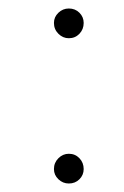

<svg xmlns="http://www.w3.org/2000/svg" viewBox="-20 -434 293 452"><path d="M107 -36Q107 -22 117.5 -12Q128 -2 142 -2Q157 -2 167 -12Q177 -22 177 -36Q177 -51 167 -61.5Q157 -72 142 -72Q128 -72 117.5 -61.5Q107 -51 107 -36ZM107 -380Q107 -365 117.5 -354.5Q128 -344 142 -344Q157 -344 167 -354.5Q177 -365 177 -380Q177 -394 167 -404Q157 -414 142 -414Q128 -414 117.5 -404Q107 -394 107 -380Z"/></svg>

Font: SpinnyJost
Style: Regular
Weight: 300
Version: Version 3.710